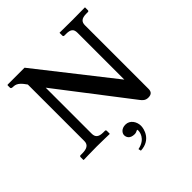

<svg xmlns="http://www.w3.org/2000/svg" viewBox="-226 -800 1162 1162"><g transform="rotate(-45 355.0 -219.5)"><path d="M546 -569V-168L170 -646H25L22 -643V-624C22 -617 25 -613 42 -613C74 -613 94 -585 112 -560V-76C112 -44 89 -32 49 -32H35C31 -32 27 -29 27 -23V0L29 2C29 2 103 0 142 0C177 0 250 2 250 2L252 0V-23C252 -29 249 -32 244 -32H230C189 -32 175 -48 175 -76V-470L525 -15C535 -2 547 12 572 12C601 12 610 -3 610 -25V-569C610 -597 624 -613 665 -613H679C684 -613 687 -616 687 -621V-645L685 -646C685 -646 613 -645 578 -645C539 -645 471 -646 471 -646L469 -645V-621C469 -616 473 -613 478 -613H492C531 -613 546 -601 546 -569ZM358 29C322 29 307 53 307 69C307 85 316 110 357 110C365 110 375 107 386 101C387 104 388 107 388 111C388 117 385 175 309 190L313 207C403 203 420 127 420 101C420 66 397 29 358 29Z"/></g></svg>

Font: Libertinus Serif Semibold
Style: Regular
Weight: 600
Designer: Philipp H. Poll, Khaled Hosny
Foundry: Caleb Maclennan
Version: Version 7.050;RELEASE